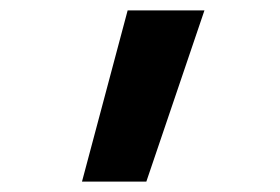

<svg xmlns="http://www.w3.org/2000/svg" viewBox="-20 -183 540 370"><path d="M138 167 226 -163H374L262 167Z"/></svg>

Font: Iosevka SS04 Extrabold
Style: Regular
Weight: 800
Monospace: yes
Designer: Belleve Invis
Foundry: Belleve Invis
Version: Version 19.0.0; ttfautohint (v1.8.4)